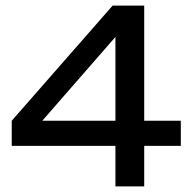

<svg xmlns="http://www.w3.org/2000/svg" viewBox="-20 -654 680 687"><path d="M99 -185 22 -222 383 -634H491ZM22 -132V-222H627V-132ZM393 -634H496V13H393Z"/></svg>

Font: BioRhyme Medium
Style: Regular
Weight: 500
Designer: Aoife Mooney
Foundry: Aoife Mooney Type
Version: Version 1.600;gftools[0.9.33]